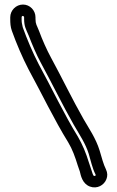

<svg xmlns="http://www.w3.org/2000/svg" viewBox="-20 -735 515 844"><path d="M75 -659C75 -662 77 -665 80 -665C83 -665 86 -662 86 -659V-652C86 -619 94 -607 106 -579C121 -540 139 -497 160 -458C207 -372 255 -273 304 -187C330 -142 356 -104 370 -59C379 -29 386 5 400 32C402 37 398 40 393 38C389 37 387 28 379 4L370 -23C358 -62 343 -99 322 -135C262 -232 208 -347 150 -453C124 -503 99 -562 80 -615C76 -633 75 -636 75 -652ZM25 -659V-652C25 -633 26 -617 32 -600C52 -544 78 -483 106 -429C163 -325 218 -209 280 -109C298 -79 310 -46 322 -7L331 19C335 35 341 72 375 85C407 97 438 79 448 52C453 39 453 25 446 10C435 -12 427 -42 418 -73C401 -128 371 -170 347 -212C299 -296 252 -394 204 -482C185 -517 166 -560 152 -598C142 -624 136 -628 136 -652V-659C136 -689 112 -715 81 -715C50 -715 25 -689 25 -659Z"/></svg>

Font: Blanket
Style: Outline
Weight: 400
Foundry: Cannot Into Space Fonts
Version: Version 0.9